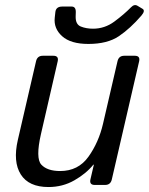

<svg xmlns="http://www.w3.org/2000/svg" viewBox="-20 -734 591 762"><path d="M50.8 -178.7 123 -490.7Q127.9 -512.7 149.9 -512.7H191.9Q213.9 -512.7 209 -490.7L142.6 -202.1Q120.6 -106 144 -80.6Q167.5 -55.2 218.8 -55.2Q290.5 -55.2 331.1 -112.1Q371.6 -168.9 388.7 -242.2L446.3 -490.7Q451.2 -512.7 473.1 -512.7H515.1Q537.1 -512.7 532.2 -490.7L423.8 -22Q418.9 0 397 0H356Q334 0 338.9 -22L352.5 -80.6H350.6Q321.8 -44.9 275.1 -18.3Q228.5 8.3 172.4 8.3Q94.2 8.3 62.5 -41.7Q30.8 -91.8 50.8 -178.7ZM199.7 -686Q202.1 -708 227.1 -708H264.2Q281.2 -708 280.8 -686L280.3 -669.4Q279.3 -637.2 300.8 -628.7Q322.3 -620.1 349.1 -620.1Q395.5 -620.1 433.8 -648.4Q472.2 -676.8 500 -705.1Q513.2 -718.8 525.9 -710.9L545.4 -699.2Q558.1 -691.9 541 -671.9Q497.1 -621.1 451.7 -590.3Q406.2 -559.6 330.6 -559.6Q260.7 -559.6 226.6 -590.3Q192.4 -621.1 197.3 -664.1Z"/></svg>

Font: Istok
Style: Italic
Weight: 500
Italic angle: -13°
Designer: Andrey V. Panov
Foundry: Andrey V. Panov
Version: Version 1.0.3